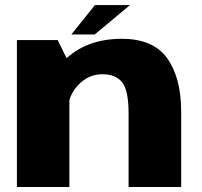

<svg xmlns="http://www.w3.org/2000/svg" viewBox="-20 -752 814 772"><path d="M48 0H259V-495L212 -591H48ZM497 0H708.5V-302.5Q708.5 -439 652.5 -517.5Q596.5 -596 469.5 -596Q325 -596 236.8 -507.8Q148.5 -419.5 148.5 -341.5L251 -292.5Q251 -363.5 292.8 -408.5Q334.5 -453.5 392 -453.5Q445 -453.5 471 -421.2Q497 -389 497 -295.5ZM267 -613.5H361L502.5 -731.5H361.5Z"/></svg>

Font: Anybody SemiExpanded ExtraBold
Style: Regular
Weight: 800
Width: 6
Version: Version 1.113;gftools[0.9.25]